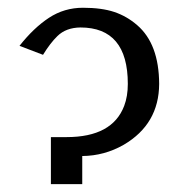

<svg xmlns="http://www.w3.org/2000/svg" viewBox="-20 -470 466 490"><path d="M189.9 0H109.9V-120.1H149.9Q266.6 -120.1 296.9 -199.7Q306.2 -224.1 306.2 -255.9Q306.2 -399.9 185.1 -399.9Q148.4 -399.4 126.5 -377.9Q108.4 -360.4 89.8 -330.1L29.8 -353Q65.9 -398.9 105 -424.6Q144 -450.2 191.7 -450.2Q239.3 -450.2 271.5 -439.5Q303.7 -428.7 330.1 -405.8Q385.7 -357.9 386.2 -255.9Q385.7 -153.3 295.9 -100.6Q246.6 -72.3 189.9 -71.8Z"/></svg>

Font: Pfennig
Style: Medium
Weight: 500
Version: Version 20120410 ; ttfautohint (v0.8)